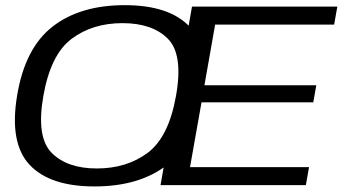

<svg xmlns="http://www.w3.org/2000/svg" viewBox="-20 -700 1302 726"><path d="M337.5 5Q168.5 5 91.8 -77Q15 -159 44.5 -337.5Q74 -517.5 178.2 -599Q282.5 -680.5 451.8 -680.5Q621 -680.5 697.8 -598.2Q774.5 -516 745 -337.5Q715.5 -157 611.2 -76Q507 5 337.5 5ZM346 -63Q459.5 -63 538.8 -122.5Q618 -182 645.5 -337.5Q673.5 -494 615 -553.2Q556.5 -612.5 443 -612.5Q330 -612.5 250.8 -553.2Q171.5 -494 144 -337.5Q116.5 -182 175 -122.5Q233.5 -63 346 -63ZM587 0 706 -675H1255.5L1243.5 -607H793.5L753 -377.5H1176L1164.5 -313H742L698.5 -68H1148.5L1136.5 0Z"/></svg>

Font: Anybody ExtraExpanded Regular
Style: Italic
Weight: 400
Width: 8
Italic angle: -10°
Designer: Tyler Finck
Foundry: Etcetera Type Company
Version: Version 1.010; ttfautohint (v1.8.3) -l 8 -r 50 -G 200 -x 14 